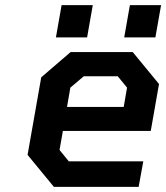

<svg xmlns="http://www.w3.org/2000/svg" viewBox="-20 -725 645 745"><path d="M197 -580 219 -705H340L318 -580ZM462 -580 484 -705H605L583 -580ZM189 0 87 -124 140 -425 254 -523H495L597 -399L565 -217H224L211 -143L247 -99H536L518 0ZM240 -310H460L473 -385L437 -429H305L253 -385Z"/></svg>

Font: Tomorrow Medium
Style: Italic
Weight: 500
Italic angle: -10°
Designer: Tony de Marco, Monica Rizzolli
Foundry: Just in Type
Version: Version 2.002